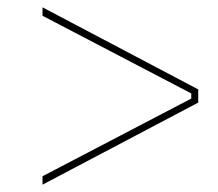

<svg xmlns="http://www.w3.org/2000/svg" viewBox="-20 -587 595 524"><path d="M96 -83 521 -307V-343L96 -567V-544L502 -332V-318L96 -106Z"/></svg>

Font: Fixel Display Thin
Style: Italic
Weight: 100
Italic angle: -10°
Designer: AlfaBravo + MacPaw
Foundry: Kyrylo Tkachov, Marchela Mozhyna, Serhii Makarenko, Maria Weinstein, Zakhar Kryvoshyya
Version: Version 1.210;Glyphs 3.2 (3217)